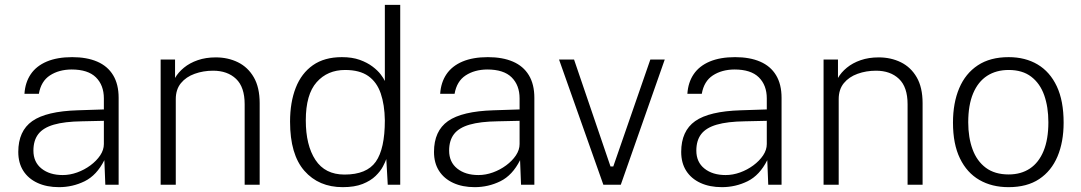

<svg xmlns="http://www.w3.org/2000/svg" viewBox="-20 -763 4464 793"><path d="M223.5 10Q173 10 135 -7.5Q97 -25 76.2 -57.5Q55.5 -90 55.5 -135.5Q55.5 -222 113.2 -262.8Q171 -303.5 301.5 -307.5L409 -311V-356.5Q409 -411 376.2 -443.5Q343.5 -476 275 -476Q223 -475.5 186.2 -451.5Q149.5 -427.5 140.5 -375.5H81Q84 -422.5 107 -456.5Q130 -490.5 173.2 -508.8Q216.5 -527 278 -527Q338.5 -527 381.5 -508.5Q424.5 -490 447.2 -452.5Q470 -415 470 -359V0H415L411 -101.5Q379.5 -39 329.8 -14.5Q280 10 223.5 10ZM239 -40Q269 -40 298.8 -50.8Q328.5 -61.5 353.5 -80Q378.5 -98.5 393.8 -121.2Q409 -144 409 -168V-264L319 -262Q246.5 -261 202.5 -248.2Q158.5 -235.5 138.2 -209.2Q118 -183 118 -141Q118 -93.5 151.5 -66.8Q185 -40 239 -40Z M643.5 0V-517H703V-441Q716 -464 739.8 -483.5Q763.5 -503 796.8 -514.5Q830 -526 871.5 -526Q921.5 -526 962.8 -505.8Q1004 -485.5 1028.2 -443.8Q1052.5 -402 1052.5 -336.5V0H990.5V-332.5Q990.5 -403.5 955 -437.2Q919.5 -471 860 -471Q819.5 -471 784 -458.2Q748.5 -445.5 727.2 -419.5Q706 -393.5 706 -353.5V0Z M1395.5 10Q1296.5 10 1237.2 -57.5Q1178 -125 1178 -260.5Q1178 -340.5 1201.5 -400.5Q1225 -460.5 1272.5 -493.8Q1320 -527 1392 -527Q1434.5 -527 1465.8 -515.8Q1497 -504.5 1518.5 -488.2Q1540 -472 1552.5 -455.5Q1565 -439 1569.5 -428.5V-743H1633V0H1581.5L1575.5 -106Q1571.5 -94.5 1561.5 -75.2Q1551.5 -56 1531.2 -36.2Q1511 -16.5 1477.8 -3.2Q1444.5 10 1395.5 10ZM1403 -42Q1494.5 -42 1532 -95Q1569.5 -148 1569.5 -266Q1568.5 -330.5 1552.5 -377.2Q1536.5 -424 1501 -449Q1465.5 -474 1405.5 -474Q1332.5 -474 1287.8 -423.5Q1243 -373 1243 -266Q1243 -163 1282.8 -102.5Q1322.5 -42 1403 -42Z M1940.5 10Q1890 10 1852 -7.5Q1814 -25 1793.2 -57.5Q1772.5 -90 1772.5 -135.5Q1772.5 -222 1830.2 -262.8Q1888 -303.5 2018.5 -307.5L2126 -311V-356.5Q2126 -411 2093.2 -443.5Q2060.5 -476 1992 -476Q1940 -475.5 1903.2 -451.5Q1866.5 -427.5 1857.5 -375.5H1798Q1801 -422.5 1824 -456.5Q1847 -490.5 1890.2 -508.8Q1933.5 -527 1995 -527Q2055.5 -527 2098.5 -508.5Q2141.5 -490 2164.2 -452.5Q2187 -415 2187 -359V0H2132L2128 -101.5Q2096.5 -39 2046.8 -14.5Q1997 10 1940.5 10ZM1956 -40Q1986 -40 2015.8 -50.8Q2045.5 -61.5 2070.5 -80Q2095.5 -98.5 2110.8 -121.2Q2126 -144 2126 -168V-264L2036 -262Q1963.5 -261 1919.5 -248.2Q1875.5 -235.5 1855.2 -209.2Q1835 -183 1835 -141Q1835 -93.5 1868.5 -66.8Q1902 -40 1956 -40Z M2725.5 -517 2544 0H2472L2289 -517H2351L2501.5 -75.5H2513L2666 -517Z M2961.5 10Q2911 10 2873 -7.5Q2835 -25 2814.2 -57.5Q2793.5 -90 2793.5 -135.5Q2793.5 -222 2851.2 -262.8Q2909 -303.5 3039.5 -307.5L3147 -311V-356.5Q3147 -411 3114.2 -443.5Q3081.5 -476 3013 -476Q2961 -475.5 2924.2 -451.5Q2887.5 -427.5 2878.5 -375.5H2819Q2822 -422.5 2845 -456.5Q2868 -490.5 2911.2 -508.8Q2954.5 -527 3016 -527Q3076.5 -527 3119.5 -508.5Q3162.5 -490 3185.2 -452.5Q3208 -415 3208 -359V0H3153L3149 -101.5Q3117.5 -39 3067.8 -14.5Q3018 10 2961.5 10ZM2977 -40Q3007 -40 3036.8 -50.8Q3066.5 -61.5 3091.5 -80Q3116.5 -98.5 3131.8 -121.2Q3147 -144 3147 -168V-264L3057 -262Q2984.5 -261 2940.5 -248.2Q2896.5 -235.5 2876.2 -209.2Q2856 -183 2856 -141Q2856 -93.5 2889.5 -66.8Q2923 -40 2977 -40Z M3381.5 0V-517H3441V-441Q3454 -464 3477.8 -483.5Q3501.5 -503 3534.8 -514.5Q3568 -526 3609.5 -526Q3659.5 -526 3700.8 -505.8Q3742 -485.5 3766.2 -443.8Q3790.5 -402 3790.5 -336.5V0H3728.5V-332.5Q3728.5 -403.5 3693 -437.2Q3657.5 -471 3598 -471Q3557.5 -471 3522 -458.2Q3486.5 -445.5 3465.2 -419.5Q3444 -393.5 3444 -353.5V0Z M4145.5 10Q4076.5 10 4025 -19.8Q3973.5 -49.5 3944.8 -108.8Q3916 -168 3916 -256.5Q3916 -338 3941.8 -398.8Q3967.5 -459.5 4018.5 -493.2Q4069.5 -527 4146 -527Q4214.5 -527 4265.5 -496.8Q4316.5 -466.5 4344.8 -406.5Q4373 -346.5 4373 -256.5Q4373 -177 4347.8 -117Q4322.5 -57 4272.2 -23.5Q4222 10 4145.5 10ZM4146 -42.5Q4197 -42.5 4233.8 -67Q4270.5 -91.5 4290.2 -139.5Q4310 -187.5 4310 -258Q4310 -321 4292.8 -369.8Q4275.5 -418.5 4239.2 -446.2Q4203 -474 4146 -474Q4094.5 -474 4057 -449.8Q4019.5 -425.5 3999.2 -377.2Q3979 -329 3979 -258Q3979 -195 3996.8 -146.5Q4014.5 -98 4051.5 -70.2Q4088.5 -42.5 4146 -42.5Z"/></svg>

Font: Public Sans ExtraLight
Style: Regular
Weight: 250
Designer: The Public Sans Project Authors: Dan O. Williams and USWDS (Libre Franklin designed by Pablo Impallari and Rodrigo Fuenz
Version: Version 1.007